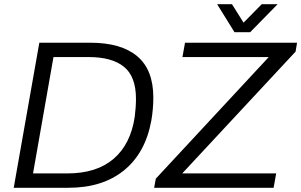

<svg xmlns="http://www.w3.org/2000/svg" viewBox="-20 -888 1425 908"><path d="M1293 -868.2 1163.1 -735.8H1088.9L1006.8 -868.2H1077.1L1131.8 -780.8L1217.8 -868.2ZM44.9 0 166 -686H407.2Q552.7 -686 628.9 -622.1Q705.1 -558.1 705.1 -426.8Q705.1 -373 695.8 -318.8Q668 -164.6 566.4 -82.3Q464.8 0 304.2 0ZM709 0 716.8 -43 1251 -618.2H842.8L855 -686H1384.8L1377.9 -644L841.8 -67.9H1286.1L1273.9 0ZM136.2 -67.9H298.8Q437 -67.9 517.6 -137.2Q598.1 -206.5 617.2 -335.9Q623 -380.9 623 -420.9Q623 -525.9 566.4 -572Q509.8 -618.2 398.9 -618.2H232.9Z"/></svg>

Font: Archivo Light
Style: Italic
Weight: 300
Italic angle: -10°
Designer: Hector Gatti
Foundry: Omnibus-Type
Version: Version 2.001